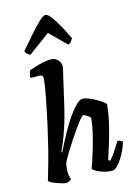

<svg xmlns="http://www.w3.org/2000/svg" viewBox="-156 -1165 870 1244"><g transform="rotate(-15 279.5 -543.5)"><path d="M131 0Q120 0 102 -5Q84 -10 65 -17Q46 -24 32 -31.5Q18 -39 16 -44Q21 -61 29.5 -90Q38 -119 48 -154Q58 -189 67 -224Q76 -259 82 -286Q95 -338 106.5 -390.5Q118 -443 128 -492Q138 -541 146 -582.5Q154 -624 158 -654Q162 -684 162 -697Q162 -709 154.5 -713Q147 -717 134 -717H80Q80 -731 83 -744Q86 -757 88 -764Q103 -771 130 -779.5Q157 -788 186.5 -794Q216 -800 236 -800Q264 -800 282.5 -781.5Q301 -763 301 -737Q301 -733 297.5 -716.5Q294 -700 287 -671L240 -467Q225 -405 207.5 -352Q190 -299 174.5 -261Q159 -223 149 -202L153 -198Q170 -233 191.5 -273.5Q213 -314 236.5 -354Q260 -394 284.5 -427Q309 -460 330.5 -480Q352 -500 370 -500Q386 -500 409.5 -491Q433 -482 456 -469Q479 -456 496 -443.5Q513 -431 515 -425Q512 -388 503.5 -343.5Q495 -299 483 -253.5Q471 -208 459 -169.5Q447 -131 438.5 -105Q430 -79 428 -73L439 -66Q450 -76 464.5 -95.5Q479 -115 493.5 -138Q508 -161 518 -178Q528 -178 538.5 -173Q549 -168 551 -163Q546 -142 533.5 -114.5Q521 -87 504.5 -60.5Q488 -34 470.5 -17Q453 0 438 0Q410 0 381.5 -8Q353 -16 333 -27.5Q313 -39 310 -47Q315 -59 326.5 -93Q338 -127 352 -174.5Q366 -222 377.5 -272.5Q389 -323 393 -366Q387 -375 377 -381.5Q367 -388 358.5 -392Q350 -396 346 -396Q341 -396 325.5 -377.5Q310 -359 288.5 -329Q267 -299 243.5 -263.5Q220 -228 198.5 -193Q177 -158 163 -130Q158 -115 156 -99.5Q154 -84 154 -67Q154 -55 156.5 -42Q159 -29 163 -15Q157 -10 147.5 -5.5Q138 -1 131 0ZM119 -863Q109 -866 98.5 -876Q88 -886 86 -895Q128 -945 166.5 -988.5Q205 -1032 234 -1059.5Q263 -1087 277 -1087Q293 -1087 313.5 -1060.5Q334 -1034 358 -991Q382 -948 406 -896Q400 -886 392.5 -876Q385 -866 372 -863L264 -970Z"/></g></svg>

Font: Texturina Medium 12pt ExtraBold
Style: Italic
Weight: 800
Italic angle: -11°
Version: Version 1.002